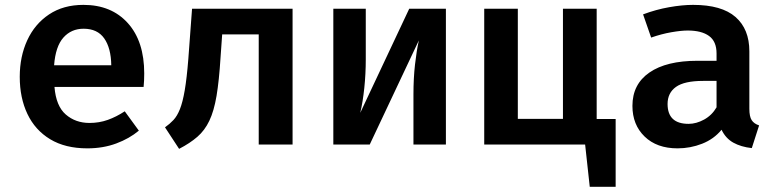

<svg xmlns="http://www.w3.org/2000/svg" viewBox="-20 -578 3117 768"><path d="M197.9 -230.3Q204.1 -153.8 243.1 -120Q282.1 -86.2 337.9 -86.2Q376.9 -86.2 411.3 -98.5Q445.6 -110.8 479 -132.8L535.4 -55.4Q497.4 -23.6 444.9 -4.1Q392.3 15.4 329.2 15.4Q241 15.4 180.8 -21Q120.5 -57.4 89.7 -122.1Q59 -186.7 59 -270.8Q59 -351.8 89 -416.9Q119 -482.1 176.2 -520.3Q233.3 -558.5 313.8 -558.5Q425.6 -558.5 491.3 -485.6Q556.9 -412.8 556.9 -284.1Q556.9 -254.4 554.4 -230.3ZM314.4 -463.1Q265.1 -463.1 233.6 -427.7Q202.1 -392.3 196.4 -316.9H425.1Q424.1 -385.6 396.9 -424.4Q369.7 -463.1 314.4 -463.1Z M1150.3 -543.1V0H1014.9V-440.5H868.7L862.1 -347.2Q856.4 -255.4 846.2 -194.6Q835.9 -133.8 817.4 -95.1Q799 -56.4 769.5 -30.8Q740 -5.1 696.4 17.4L640 -68.7Q659 -82.1 673.8 -97.9Q688.7 -113.8 699.7 -141.5Q710.8 -169.2 719 -217.2Q727.2 -265.1 733.3 -342.1L748.2 -543.1Z M1763.6 -543.1V0H1633.8V-201Q1633.8 -264.6 1640 -319.7Q1646.2 -374.9 1655.4 -416.4L1459 0H1313.3V-543.1H1443.1V-340.5Q1443.1 -282.6 1437.2 -226.2Q1431.3 -169.7 1421 -126.7L1616.9 -543.1Z M2442.6 -102.1V169.2H2339L2320.5 0H1916.9V-543.1H2051.3V-102.6H2231.8V-543.1H2366.7V-102.1Z M2977.4 -143.1Q2977.4 -111.8 2986.7 -97.4Q2995.9 -83.1 3016.4 -76.4L2987.2 14.4Q2944.1 9.7 2913.3 -7.4Q2882.6 -24.6 2866.2 -59Q2835.4 -21.5 2788.5 -3.1Q2741.5 15.4 2690.3 15.4Q2607.2 15.4 2558.5 -31.8Q2509.7 -79 2509.7 -154.4Q2509.7 -241 2577.7 -287.9Q2645.6 -334.9 2770.3 -334.9H2846.2V-364.1Q2846.2 -412.3 2816.2 -434.1Q2786.2 -455.9 2730.8 -455.9Q2704.6 -455.9 2665.1 -449Q2625.6 -442.1 2584.6 -427.7L2552.3 -520.5Q2604.1 -540 2656.7 -549.2Q2709.2 -558.5 2752.3 -558.5Q2866.7 -558.5 2922.1 -510Q2977.4 -461.5 2977.4 -372.8ZM2734.4 -82.6Q2765.1 -82.6 2796.4 -99.7Q2827.7 -116.9 2846.2 -148.7V-254.4H2792.8Q2717.4 -254.4 2683.8 -230.3Q2650.3 -206.2 2650.3 -162.1Q2650.3 -82.6 2734.4 -82.6Z"/></svg>

Font: Fira Code SemiBold
Style: Regular
Weight: 600
Designer: Carrois Corporate, Edenspiekermann AG, Nikita Prokopov
Foundry: Carrois Corporate, Edenspiekermann AG, Nikita Prokopov
Version: Version 6.002